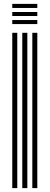

<svg xmlns="http://www.w3.org/2000/svg" viewBox="-20 -969 256 989"><path d="M146.5 0V-800H172.2V0ZM43.2 0V-800H69V0ZM94.8 0V-800H120.8V0ZM43.2 -928V-949H172.2V-928ZM43.2 -886.5V-907.2H172.2V-886.5ZM43.2 -845V-865.8H172.2V-845Z"/></svg>

Font: Big Shoulders Inline Display ExtraBold
Style: Regular
Weight: 800
Designer: Patric King
Foundry: XO Type Co
Version: Version 1.000